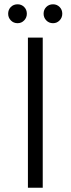

<svg xmlns="http://www.w3.org/2000/svg" viewBox="-20 -874 329 894"><path d="M105 -810Q105 -792 92.5 -779Q80 -766 62 -766Q43 -766 30.5 -779Q18 -792 18 -810Q18 -829 30.5 -841.5Q43 -854 62 -854Q80 -854 92.5 -841.5Q105 -829 105 -810ZM270 -810Q270 -792 257.5 -779Q245 -766 227 -766Q208 -766 195.5 -779Q183 -792 183 -810Q183 -829 195.5 -841.5Q208 -854 227 -854Q245 -854 257.5 -841.5Q270 -829 270 -810ZM110 -699H179V0H110Z"/></svg>

Font: TypoPRO Montserrat
Style: Regular
Weight: 300
Designer: Julieta Ulanovsky
Foundry: Julieta Ulanovsky
Version: Version 6.001